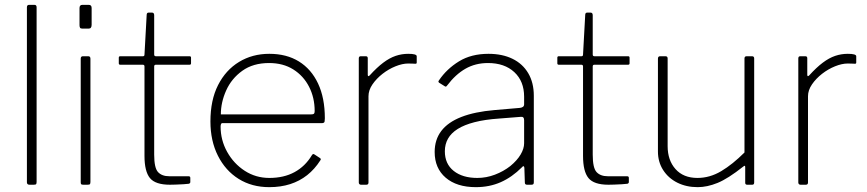

<svg xmlns="http://www.w3.org/2000/svg" viewBox="-20 -762 3578 792"><path d="M131 -12Q131 -5 129 -2.5Q127 0 119 0H102Q91 0 91 -10V-732Q91 -742 100 -742H122Q131 -742 131 -732Z M353 -12Q353 -5 351 -2.5Q349 0 341 0H324Q317 0 315 -2Q313 -4 313 -10V-520Q313 -530 322 -530H344Q353 -530 353 -520ZM358 -660Q358 -644 346 -644H319Q312 -644 310 -648Q308 -652 308 -658V-729Q308 -742 320 -742H346Q358 -742 358 -729Z M623 -495Q616 -495 616 -488V-124Q616 -69 632 -52Q648 -35 678 -35H757Q761 -35 763 -33.5Q765 -32 765 -28V-11Q765 -6 759 -4Q753 -3 736.5 -2Q720 -1 704 -0.5Q688 0 681 0Q621 0 598.5 -27.5Q576 -55 576 -119V-488Q576 -495 569 -495H476Q470 -495 470 -501V-524Q470 -530 476 -530H570Q576 -530 576 -537L585 -700Q585 -710 593 -710H607Q616 -710 616 -699V-537Q616 -530 623 -530H762Q768 -530 768 -524V-501Q768 -495 762 -495Z M890 -240Q890 -184 917 -135.5Q944 -87 989.5 -57.5Q1035 -28 1091 -28Q1151 -28 1195 -52Q1239 -76 1266 -121Q1269 -126 1271.5 -126.5Q1274 -127 1277 -125L1300 -110Q1306 -106 1301 -100Q1278 -64 1247 -39.5Q1216 -15 1177 -2.5Q1138 10 1091 10Q1019 10 964.5 -24Q910 -58 879 -119.5Q848 -181 848 -261Q848 -349 879.5 -411Q911 -473 966 -506.5Q1021 -540 1091 -540Q1162 -540 1213 -508.5Q1264 -477 1292 -417.5Q1320 -358 1320 -274Q1320 -268 1319 -261Q1318 -254 1307 -254H896Q893 -254 891.5 -249.5Q890 -245 890 -240ZM1261 -290Q1272 -290 1275 -293Q1278 -296 1278 -304Q1278 -359 1255 -404Q1232 -449 1190 -475.5Q1148 -502 1090 -502Q1024 -502 979.5 -470Q935 -438 913 -389Q891 -340 891 -290Z M1469 0Q1465 0 1462.5 -2.5Q1460 -5 1460 -9V-521Q1460 -530 1468 -530H1489Q1497 -530 1497 -522V-454Q1497 -449 1499 -448Q1501 -447 1505 -451Q1535 -484 1561 -503.5Q1587 -523 1612 -531.5Q1637 -540 1664 -540Q1699 -540 1699 -530V-504Q1699 -499 1694 -499Q1690 -499 1683.5 -499.5Q1677 -500 1664 -500Q1640 -500 1611.5 -488.5Q1583 -477 1558 -457.5Q1533 -438 1516.5 -414Q1500 -390 1500 -365V-9Q1500 0 1491 0H1469Z M2133 -72Q2092 -31 2045.5 -10.5Q1999 10 1943 10Q1864 10 1818.5 -29Q1773 -68 1773 -135Q1773 -186 1800.5 -222Q1828 -258 1883 -279.5Q1938 -301 2020 -308L2125 -317Q2133 -318 2137.5 -321.5Q2142 -325 2142 -332V-363Q2142 -427 2101.5 -464.5Q2061 -502 1993 -502Q1941 -502 1900 -478.5Q1859 -455 1825 -410Q1822 -406 1820 -405Q1818 -404 1815 -406L1791 -421Q1789 -423 1788.5 -425Q1788 -427 1791 -431Q1823 -478 1873.5 -509Q1924 -540 1995 -540Q2052 -540 2094 -519.5Q2136 -499 2159 -460Q2182 -421 2182 -367V-10Q2182 -4 2179.5 -2Q2177 0 2172 0H2154Q2150 0 2147.5 -2Q2145 -4 2145 -9L2143 -70Q2141 -82 2133 -72ZM2142 -266Q2142 -282 2128 -280L2039 -273Q1980 -269 1937.5 -258Q1895 -247 1868 -230Q1841 -213 1828 -190Q1815 -167 1815 -138Q1815 -86 1851.5 -57Q1888 -28 1949 -28Q1986 -28 2021.5 -41.5Q2057 -55 2085 -77Q2113 -100 2127.5 -124.5Q2142 -149 2142 -171V-266Z M2432 -495Q2425 -495 2425 -488V-124Q2425 -69 2441 -52Q2457 -35 2487 -35H2566Q2570 -35 2572 -33.5Q2574 -32 2574 -28V-11Q2574 -6 2568 -4Q2562 -3 2545.5 -2Q2529 -1 2513 -0.5Q2497 0 2490 0Q2430 0 2407.5 -27.5Q2385 -55 2385 -119V-488Q2385 -495 2378 -495H2285Q2279 -495 2279 -501V-524Q2279 -530 2285 -530H2379Q2385 -530 2385 -537L2394 -700Q2394 -710 2402 -710H2416Q2425 -710 2425 -699V-537Q2425 -530 2432 -530H2571Q2577 -530 2577 -524V-501Q2577 -495 2571 -495Z M2857 -28Q2908 -28 2955 -56Q3002 -84 3051 -133V-521Q3051 -530 3060 -530H3082Q3091 -530 3091 -521V-9Q3091 0 3083 0H3062Q3054 0 3054 -8V-72Q3054 -77 3052.5 -78Q3051 -79 3046 -75Q2983 -25 2940 -7.5Q2897 10 2858 10Q2811 10 2774 -8.5Q2737 -27 2715.5 -60.5Q2694 -94 2694 -137V-520Q2694 -530 2703 -530H2725Q2734 -530 2734 -521V-159Q2734 -101 2766.5 -64.5Q2799 -28 2857 -28Z M3282 0Q3278 0 3275.5 -2.5Q3273 -5 3273 -9V-521Q3273 -530 3281 -530H3302Q3310 -530 3310 -522V-454Q3310 -449 3312 -448Q3314 -447 3318 -451Q3348 -484 3374 -503.5Q3400 -523 3425 -531.5Q3450 -540 3477 -540Q3512 -540 3512 -530V-504Q3512 -499 3507 -499Q3503 -499 3496.5 -499.5Q3490 -500 3477 -500Q3453 -500 3424.5 -488.5Q3396 -477 3371 -457.5Q3346 -438 3329.5 -414Q3313 -390 3313 -365V-9Q3313 0 3304 0H3282Z"/></svg>

Font: Libre Franklin Thin Thin
Style: Regular
Weight: 250
Version: Version 3.000